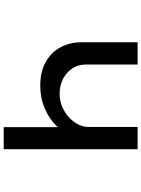

<svg xmlns="http://www.w3.org/2000/svg" viewBox="120 -900 780 1061"><g transform="rotate(-90 510.5 -370.0)"><path d="M216 0V-740H338V-379L297 -373Q309 -413 347 -451Q385 -489 442 -513.5Q499 -538 566 -538Q646 -538 699.5 -507Q753 -476 780 -424.5Q807 -373 807 -312V0H684V-286Q684 -329 662 -361.5Q640 -394 604 -412.5Q568 -431 523 -431Q483 -431 449 -416Q415 -401 390.5 -378Q366 -355 352.5 -327.5Q339 -300 339 -273V0H278Q247 0 231.5 0Q216 0 216 0Z"/></g></svg>

Font: Lexend Zetta Medium
Style: Regular
Weight: 500
Designer: Bonnie Shaver-Troup, Thomas Jockin
Foundry: Lexend
Version: Version 1.007